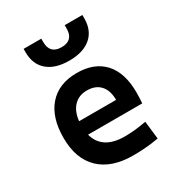

<svg xmlns="http://www.w3.org/2000/svg" viewBox="-186 -904 958 1034"><g transform="rotate(-30 293.0 -387.0)"><path d="M340.3 9.8Q206.5 9.8 134 -59.8Q61.5 -129.4 61.5 -259.8Q61.5 -386.7 123.3 -457Q185.1 -527.3 297.4 -527.3Q405.8 -527.3 465.1 -462.9Q524.4 -398.4 524.4 -275.9Q524.4 -240.2 521.5 -209H184.6Q213.4 -101.6 352.1 -101.6Q386.2 -101.6 419.2 -105.2Q452.1 -108.9 486.3 -115.2L499 -3.9Q450.7 4.9 410.9 7.3Q371.1 9.8 340.3 9.8ZM298.3 -418.5Q247.6 -418.5 216.6 -386.5Q185.5 -354.5 179.2 -295.9H409.2Q409.2 -355 379.9 -386.7Q350.6 -418.5 298.3 -418.5ZM297.9 -604.5Q210.9 -604.5 163.1 -645.5Q115.2 -686.5 115.2 -761.7V-782.7H225.1V-761.7Q225.1 -688 297.9 -688Q370.6 -688 370.6 -761.7V-782.7H480.5V-761.7Q480.5 -686.5 432.6 -645.5Q384.8 -604.5 297.9 -604.5Z"/></g></svg>

Font: Caskaydia Cove SemiBold
Style: Regular
Weight: 600
Monospace: yes
Designer: Aaron Bell
Foundry: Saja Typeworks
Version: Version 4.300; ttfautohint (v1.8.3)